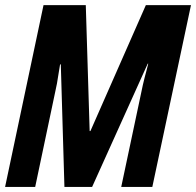

<svg xmlns="http://www.w3.org/2000/svg" viewBox="-22 -734 770 754"><path d="M-2 0 148.9 -713.9H314.9L330.1 -219.2H333L550.8 -713.9H728L576.2 0H454.1L539.1 -400.9Q542 -414.6 545.7 -428.2Q549.3 -441.9 553 -455.8Q556.6 -469.7 560.1 -483.9H558.1L339.8 0H231L216.8 -481H213.9Q210.4 -460.4 207.5 -441.9Q204.6 -423.3 201.7 -406.2Q198.7 -389.2 194.8 -373L116.2 0Z"/></svg>

Font: Open Sans Condensed
Style: Italic
Weight: 400
Width: 3
Italic angle: -12°
Designer: Monotype Design Team
Foundry: Monotype Imaging Inc.
Version: Version 3.000